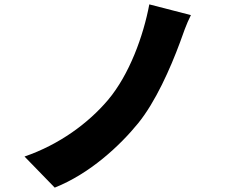

<svg xmlns="http://www.w3.org/2000/svg" viewBox="-20 -808 1040 877"><path d="M852 -739 662 -788C635 -644 571 -467 473 -351C384 -246 252 -148 92 -93L230 49C391 -15 528 -143 611 -245C690 -342 758 -495 802 -614C815 -650 831 -698 852 -739Z"/></svg>

Font: Noto Sans CJK HK Black
Style: Regular
Weight: 900
Designer: Ryoko NISHIZUKA 西塚涼子 (kana, bopomofo & ideographs); Paul D. Hunt (Latin, Greek & Cyrillic); Sandoll Communications 산돌커뮤니
Foundry: Adobe
Version: Version 2.004;hotconv 1.0.118;makeotfexe 2.5.65603